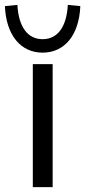

<svg xmlns="http://www.w3.org/2000/svg" viewBox="-55 -764 348 784"><path d="M79 0H160V-502H79ZM119 -549C209 -549 268 -621 273 -739L222 -744C217 -654 180 -604 119 -604C58 -604 21 -654 16 -744L-35 -739C-30 -621 29 -549 119 -549Z"/></svg>

Font: Poppy and Pepper
Style: Regular
Weight: 400
Designer: Thy Ha
Foundry: Thy Ha
Version: Version 0.001;Glyphs 3.2 (3227)